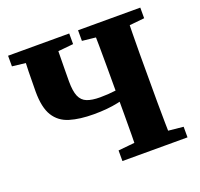

<svg xmlns="http://www.w3.org/2000/svg" viewBox="-116 -785 950 914"><g transform="rotate(-20 358.5 -328.5)"><path d="M144.3 -588.5 14.1 -603.5V-657.3H323.9V-603.5L170.7 -588.5ZM303.3 -255.8Q232.3 -255.8 182.2 -271Q132 -286.1 105.5 -328.5Q79 -371 79 -451.9Q79 -501.1 80.3 -553.5Q81.7 -605.8 84.8 -657.3H247.8Q246.8 -623.1 246.3 -584Q245.8 -544.8 245.3 -508.3Q244.8 -471.7 244.8 -443.4Q244.8 -394.1 256.1 -367.5Q267.5 -341 292.5 -331.2Q317.5 -321.3 358.6 -321.3Q399.9 -321.3 437.3 -326.3Q474.6 -331.2 526.3 -345.4V-294.5Q479.6 -278.5 426.2 -267.2Q372.8 -255.8 303.3 -255.8ZM354.2 0V-53.7L506.4 -68.7H535.9L683.9 -53.7V0ZM435.3 0Q437.3 -51 437.8 -101.8Q438.3 -152.6 438.3 -202.3Q438.3 -251.9 438.3 -299.5V-347Q438.3 -399 438.3 -450.6Q438.3 -502.3 437.8 -554.3Q437.3 -606.3 435.3 -657.3H609.2Q608.2 -607.3 607.2 -555.6Q606.2 -504 606.2 -452Q606.2 -400 606.2 -347V-310.7Q606.2 -259 606.2 -207Q606.2 -155 607.2 -103.5Q608.2 -52 609.2 0ZM506.4 -588.5 368.6 -603.5V-657.3H683.9V-603.5L535.9 -588.5Z"/></g></svg>

Font: Source Serif 4 Variable
Style: Regular
Weight: 400
Designer: Frank Grießhammer
Foundry: Adobe
Version: Version 4.005;hotconv 1.1.0;makeotfexe 2.6.0